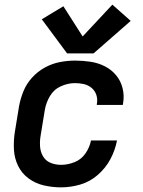

<svg xmlns="http://www.w3.org/2000/svg" viewBox="-20 -799 616 827"><path d="M243 8Q284 8 325.5 -4Q367 -16 401 -45.5Q435 -75 455.5 -113.5Q476 -152 484 -194H372Q366 -164 348 -138Q330 -112 301 -100.5Q272 -89 243 -89Q219 -89 198 -97.5Q177 -106 165.5 -125.5Q154 -145 152.5 -168.5Q151 -192 155 -215L173 -325Q178 -356 195 -385Q212 -414 242.5 -427.5Q273 -441 303 -441Q324 -441 342.5 -436.5Q361 -432 375.5 -419.5Q390 -407 395.5 -388.5Q401 -370 397 -350V-347H509Q510 -350 510 -353Q516 -387 508 -419Q500 -451 480 -475Q460 -499 431.5 -513.5Q403 -528 370 -533Q337 -538 303 -538Q271 -538 237.5 -531.5Q204 -525 173 -508Q142 -491 118 -464.5Q94 -438 81 -406Q68 -374 62 -341L44 -231Q38 -193 40 -155Q42 -117 58 -84.5Q74 -52 103 -30.5Q132 -9 168.5 -0.5Q205 8 243 8ZM269 -569H383L543 -709L464 -779L336 -642L253 -772L160 -716Z"/></svg>

Font: Iosevka Sparkle SmBdObl
Style: Regular
Weight: 600
Italic angle: -9°
Designer: Belleve Invis
Foundry: Belleve Invis
Version: Version 4.5.0; ttfautohint (v1.8.3)